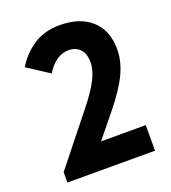

<svg xmlns="http://www.w3.org/2000/svg" viewBox="-130 -806 805 904"><g transform="rotate(-20 272.0 -354.5)"><path d="M53 -52 250 -299Q301 -363 325 -409Q349 -455 349 -496Q349 -539 327.5 -561.5Q306 -584 270 -584Q238 -584 209.5 -564Q181 -544 159 -508L50 -579Q85 -637 140 -673Q195 -709 271 -709Q373 -709 430.5 -656.5Q488 -604 488 -510Q488 -451 459 -389Q430 -327 364 -246L268 -128H492V0H53Z"/></g></svg>

Font: Tilda Sans Extra Bold
Style: Regular
Weight: 800
Designer: ParaType Ltd
Foundry: ParaType Ltd
Version: Version 1.009